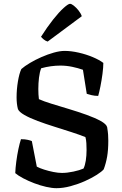

<svg xmlns="http://www.w3.org/2000/svg" viewBox="-20 -987 639 1007"><path d="M276 0Q253 0 222 -7Q191 -14 159.5 -26Q128 -38 101.5 -52Q75 -66 60 -79Q61 -106 65.5 -140Q70 -174 76.5 -205Q83 -236 90 -257Q111 -257 126 -253.5Q141 -250 147 -247L173 -113Q188 -105 211.5 -97.5Q235 -90 260 -85Q285 -80 305 -80Q332 -80 365 -87Q398 -94 418 -103Q426 -119 430 -145Q434 -171 434 -200Q434 -217 433 -235.5Q432 -254 428 -268Q398 -280 355 -294Q312 -308 265.5 -322.5Q219 -337 177.5 -352.5Q136 -368 108 -384Q80 -400 74 -415Q67 -442 67 -476Q67 -518 74 -560Q81 -602 92 -625Q109 -640 136.5 -656.5Q164 -673 197 -687.5Q230 -702 262 -711Q294 -720 319 -720Q353 -720 392.5 -711Q432 -702 466.5 -687.5Q501 -673 522 -657Q522 -634 517.5 -599.5Q513 -565 506.5 -533Q500 -501 495 -484Q477 -484 460 -488Q443 -492 435 -495L415 -621Q390 -630 359 -636.5Q328 -643 297 -643Q247 -643 196 -629Q188 -609 184.5 -579.5Q181 -550 181 -520Q181 -491 184 -467Q208 -456 250 -443Q292 -430 340.5 -415.5Q389 -401 433.5 -385Q478 -369 508 -352.5Q538 -336 542 -320Q546 -295 547 -280Q548 -265 548 -249Q548 -201 542 -166Q536 -131 524 -99Q514 -87 487.5 -70Q461 -53 425 -37Q389 -21 350 -10.5Q311 0 276 0ZM230 -769Q219 -772 209.5 -780Q200 -788 195 -794Q228 -846 259 -885Q290 -924 314 -945.5Q338 -967 347 -967Q355 -967 367.5 -957Q380 -947 392 -932Q404 -917 409 -902Z"/></svg>

Font: Texturina 72pt SemiBold
Style: Regular
Weight: 600
Designer: Guillermo Torres Carreño
Foundry: Omnibus-Type
Version: Version 1.002; ttfautohint (v1.8.3)